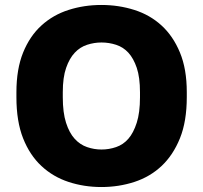

<svg xmlns="http://www.w3.org/2000/svg" viewBox="-20 -733 811 766"><path d="M384.5 13.2Q453.5 13.2 516 -7.1Q578.5 -27.5 624.6 -70.8Q670.8 -114.2 698 -181.6Q725.2 -249.1 725.2 -345.4V-365.4Q725.2 -457.7 697.9 -523.4Q670.7 -589.2 624.4 -631.4Q578.2 -673.7 515.8 -693.4Q453.5 -713.2 384.5 -713.2Q315.5 -713.2 253.7 -693.4Q191.8 -673.7 145.3 -631.3Q98.8 -589 72.1 -523.1Q45.5 -457.2 45.5 -365V-345Q45.5 -248.8 72.1 -181.4Q98.7 -114.1 145.3 -70.7Q191.8 -27.4 253.7 -7.1Q315.5 13.2 384.5 13.2ZM384.9 -136.5Q355.3 -136.5 327.3 -146.2Q299.3 -155.8 277.9 -179.3Q256.5 -202.7 243.5 -243.2Q230.5 -283.7 230.5 -345V-365Q230.5 -424.2 243.8 -462.2Q257 -500.2 278.2 -522.7Q299.3 -545.2 327.4 -554.3Q355.6 -563.5 384.9 -563.5Q414.8 -563.5 443.2 -554.3Q471.5 -545.2 492.2 -522.7Q512.8 -500.2 525.7 -462.2Q538.5 -424.2 538.5 -365V-345Q538.5 -283.7 525.5 -243.2Q512.5 -202.7 492 -179.3Q471.5 -155.8 443.2 -146.2Q415 -136.5 384.9 -136.5Z"/></svg>

Font: Golos Text VF
Style: Regular
Weight: 400
Designer: A.Korolkova, Vitaly Kuzmin
Foundry: ParaType Ltd
Version: Version 2.005